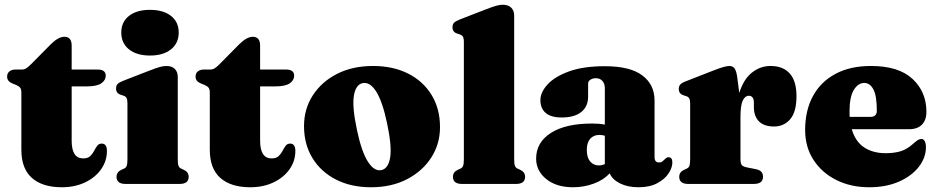

<svg xmlns="http://www.w3.org/2000/svg" viewBox="-20 -775 3948 809"><path d="M48 -417 32 -423.5Q10 -432.5 10 -452Q10 -466.5 19.8 -474.2Q29.5 -482 45 -482H72.5Q82 -482 90.2 -487Q98.5 -492 111.5 -505L193 -587.5Q225.5 -620 251 -620Q282 -620 282 -583V-482H391.5Q425.5 -482 425.5 -456Q425.5 -437 407 -424Q388.5 -411 346 -411H282V-182Q282 -107.5 330.5 -107.5Q349.5 -107.5 359.8 -117Q370 -126.5 376.2 -138.8Q382.5 -151 389.5 -160.5Q396.5 -170 408.5 -170Q430.5 -170 430.5 -139Q430.5 -96.5 406 -61.8Q381.5 -27 338.5 -6.5Q295.5 14 240.5 14Q159 14 114.5 -25.2Q70 -64.5 70 -144V-384.5Q70 -399 64.8 -405.5Q59.5 -412 48 -417Z M612 -541Q556 -541 523.5 -567Q491 -593 491 -638Q491 -682.5 523.5 -708Q556 -733.5 612 -733.5Q668 -733.5 700.5 -708Q733 -682.5 733 -638Q733 -593 700.5 -567Q668 -541 612 -541ZM729 -452V-105Q729 -85 732 -76.8Q735 -68.5 742.5 -65L753.5 -60Q775 -50.5 775 -30Q775 0 737 0H509Q471 0 471 -30Q471 -50.5 492.5 -60L503.5 -65Q511 -68.5 514 -76.8Q517 -85 517 -105V-340Q517 -356 512.8 -362.8Q508.5 -369.5 500 -372L489 -375.5Q469 -382 469 -402Q469 -414 475.5 -421Q482 -428 500 -435L611 -478Q638 -488.5 653.5 -492.8Q669 -497 681 -497Q705 -497 717 -484.2Q729 -471.5 729 -452Z M842 -417 826 -423.5Q804 -432.5 804 -452Q804 -466.5 813.8 -474.2Q823.5 -482 839 -482H866.5Q876 -482 884.2 -487Q892.5 -492 905.5 -505L987 -587.5Q1019.5 -620 1045 -620Q1076 -620 1076 -583V-482H1185.5Q1219.5 -482 1219.5 -456Q1219.5 -437 1201 -424Q1182.5 -411 1140 -411H1076V-182Q1076 -107.5 1124.5 -107.5Q1143.5 -107.5 1153.8 -117Q1164 -126.5 1170.2 -138.8Q1176.5 -151 1183.5 -160.5Q1190.5 -170 1202.5 -170Q1224.5 -170 1224.5 -139Q1224.5 -96.5 1200 -61.8Q1175.5 -27 1132.5 -6.5Q1089.5 14 1034.5 14Q953 14 908.5 -25.2Q864 -64.5 864 -144V-384.5Q864 -399 858.8 -405.5Q853.5 -412 842 -417Z M1551.5 -497Q1636.5 -497 1700 -464.8Q1763.5 -432.5 1798.8 -374.5Q1834 -316.5 1834 -239.5Q1834 -168.5 1797 -111Q1760 -53.5 1694.8 -19.8Q1629.5 14 1543.5 14Q1458.5 14 1395 -18.8Q1331.5 -51.5 1296.2 -109.5Q1261 -167.5 1261 -243.5Q1261 -316 1298 -373.2Q1335 -430.5 1400.2 -463.8Q1465.5 -497 1551.5 -497ZM1588 -58.5Q1616.5 -65.5 1624 -112Q1631.5 -158.5 1611 -255.5Q1591.5 -348 1564.8 -389.8Q1538 -431.5 1507 -424.5Q1478.5 -418 1471 -371.2Q1463.5 -324.5 1484 -227.5Q1503.5 -135 1530.5 -93.2Q1557.5 -51.5 1588 -58.5Z M2146.5 -710V-105Q2146.5 -85 2149.5 -76.8Q2152.5 -68.5 2160 -65L2171 -60Q2192.5 -50.5 2192.5 -30Q2192.5 0 2154.5 0H1926.5Q1888.5 0 1888.5 -30Q1888.5 -50.5 1910 -60L1921 -65Q1928.5 -68.5 1931.5 -76.8Q1934.5 -85 1934.5 -105V-598Q1934.5 -614 1930.2 -620.8Q1926 -627.5 1917.5 -630L1906.5 -633.5Q1886.5 -640 1886.5 -660Q1886.5 -672 1893 -679Q1899.5 -686 1917.5 -693L2028.5 -736Q2055.5 -746.5 2071 -750.8Q2086.5 -755 2098.5 -755Q2122.5 -755 2134.5 -742.2Q2146.5 -729.5 2146.5 -710Z M2239 -106.5Q2239 -175 2301 -214.8Q2363 -254.5 2475 -254.5Q2505.5 -254.5 2528.5 -250V-403.5Q2528.5 -422.5 2518.2 -434Q2508 -445.5 2490.5 -445.5Q2477.5 -445.5 2467.8 -439.2Q2458 -433 2458 -422.5V-368Q2458 -326 2429.2 -303Q2400.5 -280 2347 -280Q2301.5 -280 2279.2 -299.2Q2257 -318.5 2257 -353Q2257 -386 2287 -419Q2317 -452 2377.2 -474Q2437.5 -496 2529 -496Q2635 -496 2686.5 -457.2Q2738 -418.5 2738 -351.5V-112.5Q2738 -90.5 2757.5 -90.5Q2766 -90.5 2771.2 -95Q2776.5 -99.5 2781 -104Q2784.5 -107.5 2788.2 -110Q2792 -112.5 2797 -112.5Q2813 -112.5 2813 -90.5Q2813 -68.5 2797 -44.2Q2781 -20 2749.2 -3Q2717.5 14 2670.5 14Q2625 14 2592.5 -2.2Q2560 -18.5 2549 -44.5Q2523 -16.5 2481.5 -1.2Q2440 14 2394.5 14Q2324.5 14 2281.8 -20.5Q2239 -55 2239 -106.5ZM2452.5 -143.5Q2452.5 -111.5 2466.5 -94.8Q2480.5 -78 2503.5 -78Q2516 -78 2528.5 -83.5V-203Q2518 -206.5 2505.5 -206.5Q2481 -206.5 2466.8 -190.2Q2452.5 -174 2452.5 -143.5Z M3086 -452 3095 -383.5Q3113 -441 3148.2 -469Q3183.5 -497 3226.5 -497Q3279.5 -497 3307.8 -465.2Q3336 -433.5 3336 -369.5Q3336 -304 3309.8 -273Q3283.5 -242 3241.5 -242Q3199 -242 3177.8 -263.8Q3156.5 -285.5 3156.5 -324V-345Q3155.5 -371.5 3134.5 -371.5Q3119.5 -371.5 3109.8 -351.5Q3100 -331.5 3100 -281V-105Q3100 -87.5 3105 -80.2Q3110 -73 3128 -69.5L3166 -62Q3195 -56 3195 -30.5Q3195 0 3156.5 0H2880Q2842 0 2842 -30Q2842 -50.5 2863.5 -60L2874.5 -65Q2882 -68.5 2885 -76.8Q2888 -85 2888 -105V-338Q2888 -354 2883.8 -360.8Q2879.5 -367.5 2871 -370L2860 -373.5Q2840 -380 2840 -400Q2840 -412 2846.8 -419.2Q2853.5 -426.5 2871 -433L2978.5 -475Q3014 -489 3029.5 -493Q3045 -497 3053.5 -497Q3067.5 -497 3075 -486.8Q3082.5 -476.5 3086 -452Z M3883.5 -304Q3883.5 -269 3864.5 -249.8Q3845.5 -230.5 3810 -230.5H3569Q3584 -178.5 3621 -154Q3658 -129.5 3712.5 -129.5Q3745.5 -129.5 3772.5 -137Q3799.5 -144.5 3825.5 -167.5Q3840 -180.5 3847.5 -185Q3855 -189.5 3862 -189.5Q3872 -189.5 3876.8 -179.5Q3881.5 -169.5 3881.5 -155Q3881.5 -110.5 3851.2 -71.8Q3821 -33 3767.2 -9.5Q3713.5 14 3642 14Q3565.5 14 3504.5 -16.2Q3443.5 -46.5 3408 -100.8Q3372.5 -155 3372.5 -227.5Q3372.5 -309 3405 -369.5Q3437.5 -430 3499.8 -463.5Q3562 -497 3650 -497Q3766.5 -497 3825 -442.5Q3883.5 -388 3883.5 -304ZM3559.5 -305Q3559.5 -293.5 3560 -282.5H3647Q3674.5 -282.5 3674.5 -308.5Q3674.5 -371.5 3660 -398.5Q3645.5 -425.5 3621.5 -425.5Q3595.5 -425.5 3577.5 -396Q3559.5 -366.5 3559.5 -305Z"/></svg>

Font: Fraunces 9pt S000 Black
Style: Regular
Weight: 900
Version: Version 1.000; ttfautohint (v1.8.3)